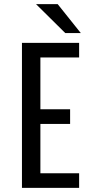

<svg xmlns="http://www.w3.org/2000/svg" viewBox="-20 -907 490 927"><path d="M370 -747.5H295L154 -887H258.5ZM362 -629.5H175V-379.5H318.5V-308.5H175V-70.5H362V0H86V-700H362Z"/></svg>

Font: League Mono Condensed
Style: Regular
Weight: 400
Width: 1
Designer: Tyler Finck
Foundry: The League of Moveable Type / Tyler Finck
Version: Version 2.210